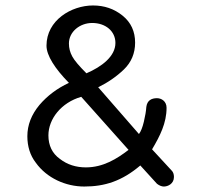

<svg xmlns="http://www.w3.org/2000/svg" viewBox="-20 -666 728 702"><path d="M579 16C594 16 616 6 616 -19C616 -29 613 -37 608 -42L536 -120C565 -169 589 -216 589 -272C589 -296 570 -307 554 -307C534 -307 518 -299 515 -275C514 -260 511 -242 506 -221C501 -200 495 -185 488 -176L339 -347C374 -364 406 -386 433 -412C460 -438 474 -471 474 -510C474 -551 459 -584 428 -609C397 -634 361 -646 320 -646C241 -646 150 -592 150 -499C150 -463 181 -415 232 -363C189 -343 153 -316 124 -282C95 -247 80 -209 80 -168C80 -131 90 -98 111 -71C151 -15 220 16 288 16C363 16 426 -4 493 -61L554 6C563 13 572 16 579 16ZM296 -398C269 -425 252 -445 244 -460C236 -475 232 -490 232 -507C232 -550 272 -582 317 -582C366 -582 402 -552 402 -509C402 -460 352 -422 296 -398ZM294 -54C258 -54 226 -64 199 -85C171 -105 157 -134 157 -171C157 -231 204 -291 277 -312L450 -118C407 -85 357 -54 294 -54Z"/></svg>

Font: Dongle Light
Style: Regular
Weight: 300
Designer: Yanghee Ryu
Foundry: Yanghee Ryu
Version: Version 2.000